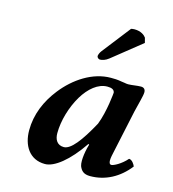

<svg xmlns="http://www.w3.org/2000/svg" viewBox="-104 -762 776 859"><g transform="rotate(15 284.5 -333.0)"><path d="M508 -436C490 -436 467 -431 449 -431C443 -431 438 -432 433 -433C406 -436 408 -439 368 -439C284 -439 204 -386 149 -316C104 -259 75 -192 75 -118C75 -49 109 10 182 10C225 10 287 -38 347 -127L351 -125L346 -107C341 -86 338 -64 338 -47C338 -38 339 -29 341 -23C349 -3 361 10 391 10C461 10 523 -23 569 -82C566 -91 554 -110 540 -110C514 -80 480 -63 470 -63C462 -63 459 -71 459 -81C459 -94 463 -110 466 -124L508 -320C517 -360 529 -398 529 -415C529 -429 521 -436 508 -436ZM365 -226C316 -136 276 -85 244 -85C213 -85 200 -108 200 -138C200 -196 220 -263 251 -315C280 -363 320 -397 363 -397C384 -397 395 -391 397 -378C397 -378 390 -290 365 -226ZM398 -674 296 -543C289 -534 286 -525 285 -519C284 -513 291 -505 299 -505C309 -505 324 -509 339 -521L474 -629L468 -652C461 -662 444 -676 414 -676C409 -676 401 -675 398 -674Z"/></g></svg>

Font: Libertinus Serif
Style: Bold Italic
Weight: 700
Italic angle: -12°
Designer: Philipp H. Poll, Khaled Hosny
Foundry: Caleb Maclennan
Version: Version 7.050;RELEASE